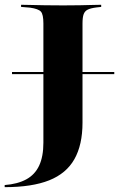

<svg xmlns="http://www.w3.org/2000/svg" viewBox="-64 -591 499 804"><path d="M-13.7 -280.6V-289.5H414.5V-280.6ZM117.7 -201.6V-492.7Q117.7 -530.6 107.3 -542.3Q96.8 -554 62.1 -558.9L24.2 -562.1V-571Q41.9 -571 66.9 -570.2Q91.9 -569.4 123 -569Q154 -568.5 187.9 -568.5H199.2H212.1Q242.7 -568.5 270.6 -569Q298.4 -569.4 321.4 -570.2Q344.4 -571 359.7 -571V-562.1L338.7 -559.7Q314.5 -556.5 302.8 -550.4Q291.1 -544.4 286.3 -531.5Q281.5 -518.5 281.5 -492.7V-201.6ZM-44.4 192.7V183.9Q9.7 179.8 46 160.1Q82.3 140.3 100 102.4Q117.7 64.5 117.7 6.5V-201.6H281.5V-77.4Q281.5 15.3 247.6 75.4Q213.7 135.5 141.9 164.1Q70.2 192.7 -44.4 192.7Z"/></svg>

Font: Playfair 144pt SemiExpanded Black
Style: Regular
Weight: 900
Width: 6
Designer: Claus Eggers Sørensen
Foundry: Claus Eggers Sørensen
Version: Version 2.203